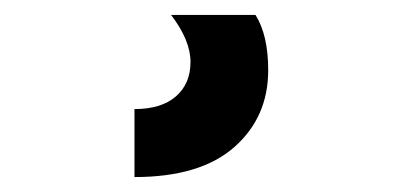

<svg xmlns="http://www.w3.org/2000/svg" viewBox="-20 31 540 257"><path d="M339 125Q339 188 293.5 228Q248 268 160 268V177Q196 177 215.5 160Q235 143 235 114Q235 85 209 51H322Q339 78 339 125Z"/></svg>

Font: Hind Madurai
Style: Bold
Weight: 700
Designer: Jyotish Sonowal
Foundry: Indian Type Foundry
Version: Version 0.702;PS 1.0;hotconv 1.0.81;makeotf.lib2.5.63406